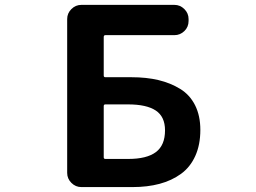

<svg xmlns="http://www.w3.org/2000/svg" viewBox="-20 -760 1040 780"><path d="M310.5 0Q287.1 0 270 -17.1Q252.9 -34.2 252.9 -57.6V-682.6Q252.9 -706.1 270 -723.1Q287.1 -740.2 310.5 -740.2H688.5Q711.9 -740.2 729 -723.1Q746.1 -706.1 746.1 -682.6V-674.8Q746.1 -650.4 729 -633.8Q711.9 -617.2 688.5 -617.2H408.2Q401.4 -617.2 401.4 -609.4V-453.1Q401.4 -446.3 408.2 -446.3H513.7Q575.2 -446.3 624 -434.6Q672.9 -422.9 711.9 -398.9Q751 -375 772.5 -332.5Q793.9 -290 793.9 -232.4Q793.9 -171.9 773.4 -126.5Q752.9 -81.1 715.3 -53.7Q677.7 -26.4 628.4 -13.2Q579.1 0 518.6 0ZM401.4 -121.1Q401.4 -114.3 408.2 -114.3H501Q576.2 -114.3 613.3 -142.1Q650.4 -169.9 650.4 -230.5Q650.4 -286.1 612.8 -311Q575.2 -335.9 500 -335.9H408.2Q401.4 -335.9 401.4 -329.1Z"/></svg>

Font: Gen Jyuu Gothic Monospace Bold
Style: Bold
Weight: 700
Designer: [Source Han Sans]
Ryoko NISHIZUKA  (kana & ideographs); Paul D. Hunt (Latin, Greek & Cyrillic); Wenlong ZHANG  (bopomofo
Version: Version 1.002.20150607